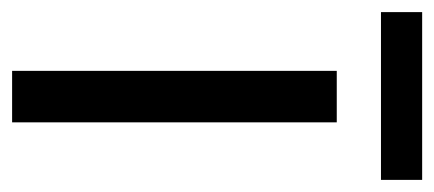

<svg xmlns="http://www.w3.org/2000/svg" viewBox="-239 -497 717 317"><g transform="rotate(90 119.5 -338.5)"><path d="M258 -677H-19V-609H258ZM163 0V-536H78V0Z"/></g></svg>

Font: Noto Sans Malayalam SemiCondensed
Style: Regular
Weight: 400
Width: 4
Designer: Jelle Bosma - Monotype Design Team
Foundry: Monotype Imaging Inc.
Version: Version 2.104